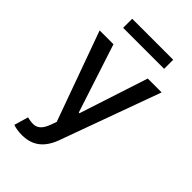

<svg xmlns="http://www.w3.org/2000/svg" viewBox="-275 -819 1116 1116"><g transform="rotate(45 283.0 -261.0)"><path d="M138.5 204.5Q114.7 204.5 95.2 200.8Q75.6 197.1 66.1 192.8L91.6 105.8Q120.7 113.6 143.5 112.6Q166.2 111.5 183.8 95.5Q201.3 79.5 214.8 43.3L228 7.1L28.4 -545.5H142L280.2 -122.2H285.9L424 -545.5H538L313.2 72.8Q297.6 115.4 273.4 145.1Q249.3 174.7 215.9 189.6Q182.5 204.5 138.5 204.5ZM451.3 -727.3V-652.7H114.3V-727.3Z"/></g></svg>

Font: InterMG Medium
Style: Regular
Weight: 500
Designer: Rasmus Andersson
Foundry: rsms
Version: Version 3.019;December 26, 2023;FontCreator 15.0.0.2955 64-b